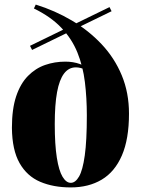

<svg xmlns="http://www.w3.org/2000/svg" viewBox="-20 -802 615 838"><path d="M136 -782Q220 -756 293.5 -712.5Q367 -669 423.5 -609Q480 -549 511.5 -473Q543 -397 543 -306Q543 -195 512 -123.5Q481 -52 424 -18Q367 16 289 16Q213 16 155.5 -8.5Q98 -33 65.5 -90Q33 -147 32 -244Q32 -326 50.5 -381.5Q69 -437 102 -470.5Q135 -504 177 -518.5Q219 -533 265 -533Q300 -533 329 -522.5Q358 -512 381 -489L370 -486Q362 -494 351.5 -498.5Q341 -503 331 -505.5Q321 -508 311 -508Q280 -508 259.5 -481Q239 -454 229 -399.5Q219 -345 219 -260Q219 -171 228 -114Q237 -57 253 -30.5Q269 -4 289 -4Q309 -4 325 -31.5Q341 -59 350 -123.5Q359 -188 359 -298Q359 -375 350.5 -444Q342 -513 318 -572.5Q294 -632 248 -680.5Q202 -729 128 -765ZM302 -695 319 -681 120 -584 111 -602ZM458 -771 467 -753 319 -681 302 -695Z"/></svg>

Font: Playfair Display Black
Style: Regular
Weight: 900
Designer: Claus Eggers Sørensen
Foundry: Claus Eggers Sørensen
Version: Version 1.203